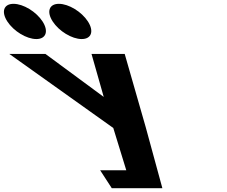

<svg xmlns="http://www.w3.org/2000/svg" viewBox="-442 -984 1188 1003"><path d="M-371.4 -964C-422.4 -964 -436.8 -923 -403.8 -872C-370.8 -821 -303.2 -780 -252.2 -780C-201.2 -780 -186.8 -821 -219.8 -872C-252.8 -923 -320.4 -964 -371.4 -964ZM-134.4 -964C-185.4 -964 -199.8 -923 -166.8 -872C-133.8 -821 -66.2 -780 -15.2 -780C35.8 -780 50.2 -821 17.2 -872C-15.8 -923 -83.4 -964 -134.4 -964ZM-393.1 -702.1 149.8 -315.4 217.7 -94.4H81.3L141.9 -0.9H246.4H406.2L319 -320.5L209.5 -702.1H36.1L99.9 -477.7L-204.4 -702.1Z"/></svg>

Font: Hussar
Style: BdOpOblSeven
Weight: 700
Foundry: Cannot Into Space Fonts
Version: Version 2.00